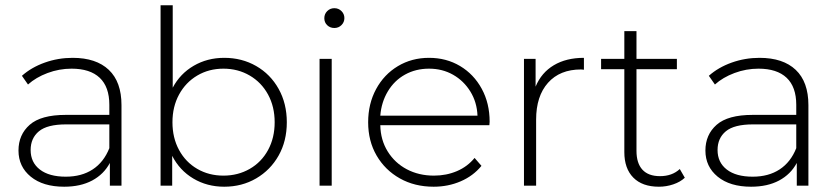

<svg xmlns="http://www.w3.org/2000/svg" viewBox="-20 -703 3139 727"><path d="M440 -305V0H396V-86Q373 -43 329 -19.5Q285 4 223 4Q143 4 96.5 -34Q50 -72 50 -133Q50 -193 92.5 -230.5Q135 -268 229 -268H394V-306Q394 -374 357.5 -408.5Q321 -443 251 -443Q204 -443 160 -426.5Q116 -410 86 -383L63 -416Q99 -448 149.5 -466Q200 -484 255 -484Q344 -484 392 -438.5Q440 -393 440 -305ZM394 -142V-232H230Q159 -232 127.5 -206Q96 -180 96 -135Q96 -88 131 -61Q166 -34 229 -34Q289 -34 331 -61.5Q373 -89 394 -142Z M829 4Q764 4 712 -27Q660 -58 632 -113V0H588V-683H634V-371Q662 -424 713.5 -454Q765 -484 829 -484Q896 -484 950 -453Q1004 -422 1035 -366.5Q1066 -311 1066 -240Q1066 -169 1035 -114Q1004 -59 950 -27.5Q896 4 829 4ZM826 -38Q881 -38 925.5 -63.5Q970 -89 995 -135Q1020 -181 1020 -240Q1020 -299 995 -345Q970 -391 925.5 -417Q881 -443 826 -443Q771 -443 727 -417Q683 -391 658 -345Q633 -299 633 -240Q633 -181 658 -135Q683 -89 727 -63.5Q771 -38 826 -38Z M1190 -480H1236V0H1190ZM1246 -597Q1230 -597 1219 -607.5Q1208 -618 1208 -634Q1208 -650 1219 -661Q1230 -672 1246 -672Q1262 -672 1273 -661Q1284 -650 1284 -634.5Q1284 -619 1273 -608Q1262 -597 1246 -597Z M1833 -229H1420Q1421 -173 1448 -129.5Q1475 -86 1520.5 -62Q1566 -38 1623 -38Q1670 -38 1710 -55Q1750 -72 1777 -105L1803 -75Q1772 -37 1724.5 -16.5Q1677 4 1622 4Q1550 4 1494 -27.5Q1438 -59 1406 -114Q1374 -169 1374 -240Q1374 -310 1404 -365.5Q1434 -421 1486.5 -452.5Q1539 -484 1604.5 -484Q1670 -484 1722 -453Q1774 -422 1804 -367Q1834 -312 1834 -242ZM1420 -265H1788Q1786 -316 1761 -356.5Q1736 -397 1695.5 -420Q1655 -443 1604.5 -443Q1554 -443 1513.5 -420.5Q1473 -398 1448.5 -357Q1424 -316 1420 -265Z M2191 -484V-439L2180 -440Q2100 -440 2055 -389.5Q2010 -339 2010 -250V0H1964V-480H2008V-375Q2030 -428 2077 -456Q2124 -484 2191 -484Z M2573 -30Q2556 -14 2529.5 -5Q2503 4 2475 4Q2412 4 2378 -30.5Q2344 -65 2344 -127V-441H2256V-480H2344V-585H2390V-480H2543V-441H2390V-132Q2390 -85 2412.5 -60.5Q2435 -36 2479 -36Q2525 -36 2554 -63Z M3041 -305V0H2997V-86Q2974 -43 2930 -19.5Q2886 4 2824 4Q2744 4 2697.5 -34Q2651 -72 2651 -133Q2651 -193 2693.5 -230.5Q2736 -268 2830 -268H2995V-306Q2995 -374 2958.5 -408.5Q2922 -443 2852 -443Q2805 -443 2761 -426.5Q2717 -410 2687 -383L2664 -416Q2700 -448 2750.5 -466Q2801 -484 2856 -484Q2945 -484 2993 -438.5Q3041 -393 3041 -305ZM2995 -142V-232H2831Q2760 -232 2728.5 -206Q2697 -180 2697 -135Q2697 -88 2732 -61Q2767 -34 2830 -34Q2890 -34 2932 -61.5Q2974 -89 2995 -142Z"/></svg>

Font: Montserrat Ace
Style: Light
Weight: 300
Designer: Julieta Ulanovsky
Foundry: Julieta Ulanovsky
Version: Version 1